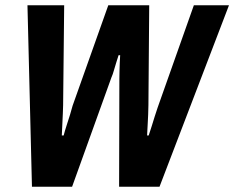

<svg xmlns="http://www.w3.org/2000/svg" viewBox="-20 -707 887 727"><path d="M101 0 84 -687H223L219 -309Q219 -299 218 -279Q217 -259 216 -236Q215 -213 214 -194H221Q226 -213 232.5 -233Q239 -253 245 -272Q251 -291 255 -307L390 -687H545L542 -309Q542 -292 541 -272.5Q540 -253 539 -233Q538 -213 537 -194H543Q549 -211 554.5 -229.5Q560 -248 566 -266.5Q572 -285 577 -300L714 -687H847L584 0H431L432 -409Q432 -423 432.5 -438.5Q433 -454 433.5 -469.5Q434 -485 435 -498H429Q425 -485 420 -469.5Q415 -454 411 -439.5Q407 -425 402 -414L253 0Z"/></svg>

Font: Archivo Condensed
Style: Bold Italic
Weight: 700
Width: 3
Italic angle: -10°
Designer: Hector Gatti
Foundry: Omnibus-Type
Version: Version 2.001